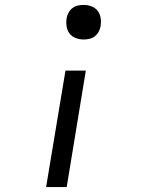

<svg xmlns="http://www.w3.org/2000/svg" viewBox="-20 -558 640 783"><path d="M321 -397Q304 -397 288.5 -403Q273 -409 263.5 -421.5Q254 -434 251.5 -451Q249 -468 252 -485Q254 -496 260 -507Q266 -518 276 -525.5Q286 -533 298 -535.5Q310 -538 321 -538Q338 -538 353.5 -532Q369 -526 378.5 -513.5Q388 -501 390.5 -484Q393 -467 390 -450Q388 -439 382 -428Q376 -417 366 -409.5Q356 -402 344.5 -399.5Q333 -397 321 -397ZM168 205 247 -270H330L252 205Z"/></svg>

Font: Iosevka Slab Extended Oblique
Style: Regular
Weight: 400
Width: 7
Italic angle: -9°
Monospace: yes
Designer: Belleve Invis
Foundry: Belleve Invis
Version: Version 11.1.0; ttfautohint (v1.8.3)